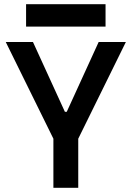

<svg xmlns="http://www.w3.org/2000/svg" viewBox="-20 -893 626 913"><path d="M233.9 0H352.1V-233.4L578.6 -693.4H449.2L297.4 -361.3H288.6L136.7 -693.4H7.3L233.9 -233.4ZM104 -766.6H481.9V-873H104Z"/></svg>

Font: Cascadia Code PL SemiBold
Style: Regular
Weight: 600
Monospace: yes
Designer: Aaron Bell
Foundry: Saja Typeworks
Version: Version 2404.023